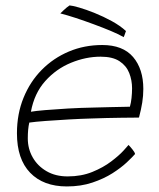

<svg xmlns="http://www.w3.org/2000/svg" viewBox="-20 -701 586 708"><path d="M478 -133Q468.5 -122 447.5 -102.2Q426.5 -82.5 394.8 -62.2Q363 -42 320.8 -27.8Q278.5 -13.5 226.5 -13.5Q140 -13.5 91.2 -64Q42.5 -114.5 42.5 -209.5Q42.5 -281 66.8 -340.5Q91 -400 134 -443.5Q177 -487 234 -511Q291 -535 357 -535Q433 -535 470.8 -490.8Q508.5 -446.5 508.5 -373Q508.5 -348 504.5 -322.8Q500.5 -297.5 492.5 -267.5Q489 -267.5 471.8 -267.2Q454.5 -267 428.5 -266.8Q402.5 -266.5 372.8 -265.8Q343 -265 314.5 -264Q278.5 -263 233.5 -260.5Q188.5 -258 148.5 -255Q108.5 -252 88 -249Q82.5 -225.5 82.5 -190.5Q82.5 -152.5 100.5 -120.8Q118.5 -89 151.5 -69.8Q184.5 -50.5 229.5 -50.5Q280 -50.5 320.5 -67Q361 -83.5 390.2 -105.8Q419.5 -128 435.8 -146Q452 -164 454 -166.5Q456.5 -164 460.2 -159.8Q464 -155.5 468 -150.5Q472 -145.5 474.8 -141Q477.5 -136.5 478 -133ZM94 -289Q111 -292 146.8 -295Q182.5 -298 230 -300.8Q277.5 -303.5 329 -304.5Q359.5 -305.5 388.2 -306Q417 -306.5 436.8 -307Q456.5 -307.5 459 -307.5Q463 -321 465 -339.5Q467 -358 467 -375.5Q467 -405 456.5 -431.8Q446 -458.5 420.8 -475.2Q395.5 -492 351 -492Q296.5 -492 241.8 -469.5Q187 -447 146.8 -402Q106.5 -357 94 -289ZM236.5 -681Q246.5 -680.5 271.8 -673.2Q297 -666 329.2 -653Q361.5 -640 392.5 -623Q423.5 -606 444.5 -586.5Q444 -585 442.2 -580.2Q440.5 -575.5 438.8 -570.5Q437 -565.5 436 -564Q419.5 -574 390.2 -586.2Q361 -598.5 326.5 -611.2Q292 -624 259.2 -634.8Q226.5 -645.5 202.5 -651.5Q207.5 -656.5 213.8 -662.5Q220 -668.5 226.2 -673.5Q232.5 -678.5 236.5 -681Z"/></svg>

Font: Grandstander Thin
Style: Italic
Weight: 100
Italic angle: -15°
Designer: Tyler Finck
Foundry: Etcetera Type Co
Version: Version 1.200